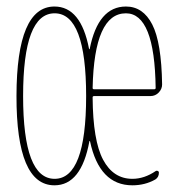

<svg xmlns="http://www.w3.org/2000/svg" viewBox="-20 -550 540 580"><path d="M240.2 -259.8Q240.2 -509.8 145 -509.8Q49.8 -509.8 49.8 -259.8Q49.8 -9.8 145 -9.8Q240.2 -9.8 240.2 -259.8ZM360.4 -509.8Q264.6 -509.8 259.8 -284.2Q259.8 -280.3 264.6 -280.3H445.3Q450.2 -280.3 450.2 -284.2Q447.3 -509.8 360.4 -509.8ZM144.5 9.8Q29.3 9.8 29.8 -260.3Q30.3 -530.3 144.5 -530.3Q224.6 -530.3 249 -402.3Q249 -401.4 250 -401.4Q251 -401.4 251 -402.3Q276.4 -530.3 360.4 -530.3Q412.1 -530.3 439.9 -476.1Q467.8 -421.9 469.7 -294.9Q469.7 -281.2 459.5 -270.5Q449.2 -259.8 434.6 -259.8H264.6Q259.8 -259.8 259.8 -255.9Q260.7 -125 291.5 -67.4Q322.3 -9.8 379.9 -9.8Q416 -9.8 450.2 -33.2Q453.1 -35.2 456.5 -33.7Q460 -32.2 460 -28.3Q460 -14.6 449.2 -7.8Q418 9.8 379.9 9.8Q280.3 9.8 252 -123Q252 -124 251 -124Q250 -124 250 -123Q225.6 9.8 144.5 9.8Z"/></svg>

Font: Rounded-L Mgen+ 2m thin
Style: Regular
Weight: 100
Designer: [Source Han Sans]
Ryoko NISHIZUKA  (kana & ideographs); Paul D. Hunt (Latin, Greek & Cyrillic); Wenlong ZHANG  (bopomofo
Version: Version 1.059.20150602